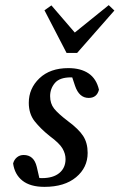

<svg xmlns="http://www.w3.org/2000/svg" viewBox="-20 -716 465 747"><path d="M138 -2 95 -30Q121 -23 143 -23Q187 -23 211 -43Q235 -63 235 -97Q235 -118 223 -138.5Q211 -159 173 -187Q138 -215 115 -244Q92 -273 92 -316Q92 -372 133.5 -411.5Q175 -451 246 -451Q294 -451 324.5 -430.5Q355 -410 365 -367Q357 -335 325 -335Q288 -335 272 -382L254 -436L291 -411Q284 -413 275 -414Q266 -415 256 -415Q212 -415 193.5 -393Q175 -371 175 -342Q175 -313 190.5 -293.5Q206 -274 244 -245Q286 -214 303.5 -187Q321 -160 321 -121Q321 -64 276 -26.5Q231 11 153 11Q98 11 67.5 -13Q37 -37 31 -80Q35 -95 46 -104Q57 -113 72 -113Q112 -113 123 -67ZM180 -695 291 -566H242L403 -696L425 -675L280 -510H239L153 -676Z"/></svg>

Font: Lisu Bosa SemiBold
Style: Italic
Weight: 600
Italic angle: -19°
Designer: David Morse, Annie Olsen, Victor Gaultney, Frank Grießhammer (Latin)
Foundry: SIL International
Version: Version 2.000